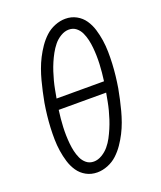

<svg xmlns="http://www.w3.org/2000/svg" viewBox="-139 -831 778 928"><g transform="rotate(-20 250.0 -367.5)"><path d="M201 8Q170 8 144.5 -6Q119 -20 103 -43.5Q87 -67 78.5 -95Q70 -123 65.5 -152.5Q61 -182 60.5 -212.5Q60 -243 61.5 -273.5Q63 -304 66.5 -335Q70 -366 75 -396Q80 -423 86 -450Q92 -477 99 -503.5Q106 -530 115.5 -556.5Q125 -583 138 -608.5Q151 -634 167.5 -658Q184 -682 205 -701.5Q226 -721 253.5 -732Q281 -743 308 -743Q339 -743 364.5 -729Q390 -715 406 -691.5Q422 -668 430.5 -640Q439 -612 443.5 -582.5Q448 -553 448.5 -522.5Q449 -492 447.5 -461.5Q446 -431 442.5 -400Q439 -369 434 -339Q429 -312 423 -285Q417 -258 410 -231.5Q403 -205 393.5 -178.5Q384 -152 371 -126.5Q358 -101 341.5 -77Q325 -53 304 -33.5Q283 -14 255.5 -3Q228 8 201 8ZM137 -395H381Q384 -417 386 -438Q388 -459 389 -480.5Q390 -502 389.5 -523Q389 -544 387 -565Q385 -586 380.5 -606Q376 -626 367.5 -644.5Q359 -663 343.5 -675.5Q328 -688 306 -688Q285 -688 264 -675.5Q243 -663 228.5 -645Q214 -627 203 -607Q192 -587 183 -566Q174 -545 167 -523.5Q160 -502 154.5 -481Q149 -460 145 -438.5Q141 -417 137 -395ZM203 -47Q224 -47 245 -59.5Q266 -72 281 -90Q296 -108 306.5 -128Q317 -148 326 -169Q335 -190 342 -211.5Q349 -233 354.5 -254Q360 -275 364 -296.5Q368 -318 372 -340H128Q125 -318 123 -297Q121 -276 120 -254.5Q119 -233 119.5 -212Q120 -191 122 -170Q124 -149 128.5 -129Q133 -109 141.5 -90.5Q150 -72 165.5 -59.5Q181 -47 203 -47Z"/></g></svg>

Font: Iosevka Curly Light
Style: Italic
Weight: 300
Italic angle: -9°
Monospace: yes
Designer: Belleve Invis
Foundry: Belleve Invis
Version: Version 22.1.2; ttfautohint (v1.8.4)